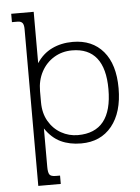

<svg xmlns="http://www.w3.org/2000/svg" viewBox="-58 -707 700 961"><g transform="rotate(-5 291.5 -227.0)"><path d="M95 -580Q95 -602 87.5 -611Q80 -620 63 -620H35V-662H148V-404Q178 -450 224.5 -472.5Q271 -495 329 -495Q427 -495 482.5 -429.5Q538 -364 538 -244Q538 -123 482 -54Q426 15 328 15Q270 15 225.5 -6Q181 -27 148 -76V117Q148 145 155 155.5Q162 166 187 166H208V208H95ZM487 -244Q487 -348 445.5 -400.5Q404 -453 322 -453Q272 -453 231.5 -428.5Q191 -404 168 -361Q145 -318 145 -264V-208Q145 -153 168.5 -112.5Q192 -72 231 -50Q270 -28 315 -28Q487 -28 487 -244Z"/></g></svg>

Font: Pridi ExtraLight
Style: Regular
Weight: 275
Designer: Katatrad Team
Foundry: CadsonDemak
Version: Version 1.001